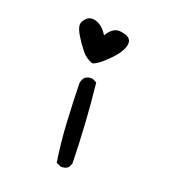

<svg xmlns="http://www.w3.org/2000/svg" viewBox="-122 -759 743 833"><g transform="rotate(20 250.0 -342.0)"><path d="M251 -17.6 230.5 -27.3Q216.8 -116.2 211.9 -206.1Q207 -295.9 205.1 -385.7Q207 -401.4 216.8 -413.1Q230.5 -424.8 252.9 -422.9L272.5 -413.1Q282.2 -323.2 288.1 -231.4Q293.9 -139.6 295.9 -46.9L286.1 -27.3Q272.5 -15.6 251 -17.6ZM228.5 -485.4Q197.3 -495.1 175.8 -522.5Q154.3 -549.8 137.7 -577.1Q121.1 -604.5 119.6 -621.6Q118.2 -638.7 136.2 -656.2Q154.3 -673.8 183.6 -663.1Q212.9 -652.3 234.4 -617.2Q260.7 -661.1 295.4 -657.2Q330.1 -653.3 340.3 -639.2Q350.6 -625 342.8 -603Q335 -581.1 318.4 -560.5Q301.8 -540 274.9 -515.6Q248 -491.2 228.5 -485.4Z"/></g></svg>

Font: NaikaiFont
Style: Regular-Lite
Weight: 400
Version: Version 1.67